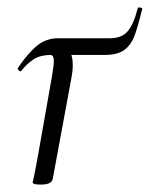

<svg xmlns="http://www.w3.org/2000/svg" viewBox="-20 -489 403 517"><path d="M355 -469Q358 -469 361 -467.5Q364 -466 363 -465Q350 -412 341 -389.5Q332 -367 314 -354Q296 -341 261 -341H139L131 -371Q153 -371 164.5 -356Q176 -341 176 -313Q176 -300 173 -283L122 -7Q119 8 90 8Q77 8 72.5 6.5Q68 5 68 2L73 -21L83 -74L120 -284Q125 -314 125 -324Q125 -341 116 -341Q89 -341 71 -329.5Q53 -318 37 -298L35 -297Q32 -297 29.5 -300.5Q27 -304 28 -306Q57 -348 81 -367Q105 -386 137 -386H276Q308 -386 324 -405Q340 -424 351 -467Q351 -469 355 -469Z"/></svg>

Font: Cormorant Garamond
Style: Italic
Weight: 400
Italic angle: -10°
Designer: Christian Thalmann (Catharsis Fonts)
Foundry: Catharsis Fonts
Version: Version 4.000